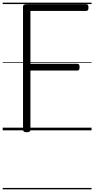

<svg xmlns="http://www.w3.org/2000/svg" viewBox="-20 -968 700 1426"><path d="M178 14Q151 14 151 -5V-918Q151 -928 158 -932.5Q165 -937 179 -937H620Q629 -937 633 -931.5Q637 -926 637 -912Q637 -898 633 -892.5Q629 -887 620 -887H206V-494H554Q563 -494 567 -488.5Q571 -483 571 -469Q571 -455 567 -449.5Q563 -444 554 -444H206V-5Q206 5 199.5 9.5Q193 14 178 14ZM0 428H660V438H0ZM0 -20H660V0H0ZM0 -505H660V-500H0ZM0 -948H660V-938H0Z"/></svg>

Font: Playwrite US Modern Guides
Style: Regular
Weight: 400
Designer: Veronika Burian, José Scaglione
Foundry: TypeTogether
Version: Version 1.003